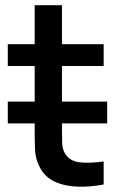

<svg xmlns="http://www.w3.org/2000/svg" viewBox="-20 -710 482 739"><path d="M10 -235V-319H392.5V-235ZM379 0Q328 10 279 8.5Q230 7 191.5 -10.5Q153 -28 133.5 -65.5Q116 -99 114.8 -133.8Q113.5 -168.5 113.5 -212.5V-690H218.5V-217.5Q218.5 -185 219.2 -161Q220 -137 229.5 -120.5Q247.5 -89.5 286.8 -85.2Q326 -81 379 -88.5ZM10 -456V-540H379V-456Z"/></svg>

Font: Manrope ExtraLight SemiBold
Style: Regular
Weight: 600
Version: Version 4.504